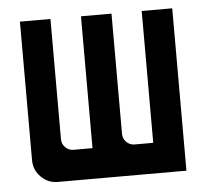

<svg xmlns="http://www.w3.org/2000/svg" viewBox="-42 -545 634 589"><g transform="rotate(-5 274.5 -250.0)"><path d="M113 0Q83 0 61.5 -21.5Q40 -43 40 -73V-500H134V-130Q134 -115 144.5 -104.5Q155 -94 170 -94H228V-500H322V-130Q322 -115 332.5 -104.5Q343 -94 358 -94H415V-500H509V0Z"/></g></svg>

Font: Odibee Sans
Style: Regular
Weight: 400
Designer: James Barnard - Barnard Co. Limited
Version: Version 2.001; ttfautohint (v1.8.3)